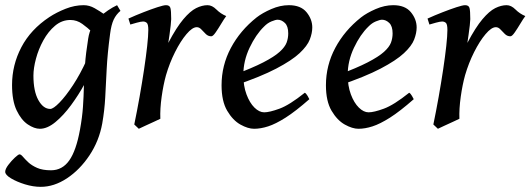

<svg xmlns="http://www.w3.org/2000/svg" viewBox="-25 -477 2047 741"><path d="M407.2 -407.7Q393.1 -397.9 384.3 -381.8Q375.5 -365.7 368.7 -352.5Q361.8 -339.4 354 -339.4Q344.7 -339.4 329.1 -354.5Q313.5 -369.6 292.5 -384.8Q271.5 -399.9 246.6 -399.9Q213.9 -399.9 187.5 -377.7Q161.1 -355.5 142.3 -321.3Q123.5 -287.1 113.8 -250.5Q104 -213.9 104 -185.1Q104 -125 123 -90.8Q142.1 -56.6 168.9 -56.6Q180.7 -56.6 204.6 -81.1Q228.5 -105.5 256.6 -148.2Q284.7 -190.9 309.6 -245.6L300.8 -151.9Q278.3 -110.8 249.3 -71.3Q220.2 -31.7 189 -5.9Q157.7 20 128.9 20Q107.4 20 82.3 3.2Q57.1 -13.7 39.3 -50.8Q21.5 -87.9 21.5 -148.9Q21.5 -226.1 57.4 -294.7Q93.3 -363.3 165.5 -411.1Q192.9 -429.2 228 -443.1Q263.2 -457 297.9 -457Q319.8 -457 340.3 -445.3Q360.8 -433.6 378.2 -421.4Q395.5 -409.2 407.2 -407.7ZM439.9 -435.1Q423.3 -421.4 413.8 -401.4Q404.3 -381.3 399.9 -346.2Q389.6 -269 386.7 -210Q383.8 -150.9 381.1 -100.8Q378.4 -50.8 369.6 -0.5Q357.4 66.9 320.3 122.6Q283.2 178.2 233.4 211.2Q183.6 244.1 132.3 244.1Q103 244.1 71.3 234.4Q39.6 224.6 17.3 211.2Q-4.9 197.8 -4.9 186Q-4.9 175.3 7.1 159.4Q19 143.6 32.5 131.1Q45.9 118.7 50.3 118.7Q55.7 118.7 63.5 127.9Q71.3 137.2 84.2 149.4Q97.2 161.6 118.2 170.9Q139.2 180.2 171.9 180.2Q215.3 180.2 242.2 142.3Q269 104.5 283.7 23.4Q292.5 -24.9 295.2 -64.9Q297.9 -105 298.8 -143.6Q299.8 -182.1 303 -226.6Q306.2 -271 315.4 -328.1Q323.2 -378.9 357.4 -409.7Q391.6 -440.4 426.8 -457Z M848.1 -415Q840.3 -404.8 829.1 -386Q817.9 -367.2 807.4 -352.1Q796.9 -336.9 790.5 -336.9Q778.3 -336.9 769.3 -345.7Q760.3 -354.5 752.2 -363.3Q744.1 -372.1 734.4 -372.1Q717.3 -372.1 694.6 -345.2Q671.9 -318.4 650.6 -276.1Q629.4 -233.9 615.7 -187Q605.5 -150.4 598.9 -103.8Q592.3 -57.1 593.8 -18.6Q585.4 -14.6 568.6 -6.8Q551.8 1 535.2 8.5Q518.6 16.1 510.7 20L493.2 3.4Q503.9 -48.3 513.7 -103.3Q523.4 -158.2 531 -208.7Q538.6 -259.3 543 -299.3Q547.4 -339.4 547.4 -361.3Q547.4 -383.8 541.3 -388.9Q535.2 -394 527.3 -394Q519.5 -394 502.7 -389.4Q485.8 -384.8 478 -382.3L470.7 -405.3Q498.5 -418 528.6 -429.7Q558.6 -441.4 582.5 -449.2Q606.4 -457 615.7 -457Q629.4 -457 632.6 -446.5Q635.7 -436 635.7 -403.3Q635.7 -396.5 633.8 -379.2Q631.8 -361.8 629.2 -342.8Q626.5 -323.7 624.5 -311.5Q656.2 -371.6 682.6 -402.8Q709 -434.1 731.9 -445.6Q754.9 -457 775.9 -457Q793.5 -457 810.1 -440.4Q826.7 -423.8 848.1 -415Z M1180.2 -371.1Q1180.2 -349.6 1170.7 -324.7Q1161.1 -299.8 1131.1 -271.7Q1101.1 -243.7 1041 -212.2Q981 -180.7 879.9 -146.5L876.5 -187.5Q948.7 -214.4 991.2 -236.3Q1033.7 -258.3 1054.2 -276.9Q1074.7 -295.4 1081.1 -312.5Q1087.4 -329.6 1087.4 -348.1Q1087.4 -376 1074.5 -388.4Q1061.5 -400.9 1046.4 -400.9Q1038.6 -400.9 1022.9 -394.5Q1007.3 -388.2 994.1 -374.5Q962.4 -343.8 938.2 -292.7Q914.1 -241.7 914.1 -188Q914.1 -145.5 926.3 -112.8Q938.5 -80.1 957 -61.8Q975.6 -43.5 994.6 -43.5Q1015.1 -43.5 1053.7 -57.6Q1092.3 -71.8 1151.4 -119.1Q1156.7 -116.2 1162.1 -106.9Q1167.5 -97.7 1168.9 -94.2Q1115.7 -47.4 1077.1 -22.9Q1038.6 1.5 1009.8 10.7Q981 20 955.6 20Q932.1 20 902.8 3.7Q873.5 -12.7 851.8 -49.6Q830.1 -86.4 830.1 -147.9Q830.1 -224.6 866 -292Q901.9 -359.4 965.3 -409.7Q987.8 -427.2 1022.2 -442.1Q1056.6 -457 1089.8 -457Q1135.7 -457 1158 -429.9Q1180.2 -402.8 1180.2 -371.1Z M1583 -371.1Q1583 -349.6 1573.5 -324.7Q1564 -299.8 1533.9 -271.7Q1503.9 -243.7 1443.8 -212.2Q1383.8 -180.7 1282.7 -146.5L1279.3 -187.5Q1351.6 -214.4 1394 -236.3Q1436.5 -258.3 1457 -276.9Q1477.5 -295.4 1483.9 -312.5Q1490.2 -329.6 1490.2 -348.1Q1490.2 -376 1477.3 -388.4Q1464.4 -400.9 1449.2 -400.9Q1441.4 -400.9 1425.8 -394.5Q1410.2 -388.2 1397 -374.5Q1365.2 -343.8 1341.1 -292.7Q1316.9 -241.7 1316.9 -188Q1316.9 -145.5 1329.1 -112.8Q1341.3 -80.1 1359.9 -61.8Q1378.4 -43.5 1397.5 -43.5Q1418 -43.5 1456.5 -57.6Q1495.1 -71.8 1554.2 -119.1Q1559.6 -116.2 1564.9 -106.9Q1570.3 -97.7 1571.8 -94.2Q1518.6 -47.4 1480 -22.9Q1441.4 1.5 1412.6 10.7Q1383.8 20 1358.4 20Q1335 20 1305.7 3.7Q1276.4 -12.7 1254.6 -49.6Q1232.9 -86.4 1232.9 -147.9Q1232.9 -224.6 1268.8 -292Q1304.7 -359.4 1368.2 -409.7Q1390.6 -427.2 1425 -442.1Q1459.5 -457 1492.7 -457Q1538.6 -457 1560.8 -429.9Q1583 -402.8 1583 -371.1Z M2002.4 -415Q1994.6 -404.8 1983.4 -386Q1972.2 -367.2 1961.7 -352.1Q1951.2 -336.9 1944.8 -336.9Q1932.6 -336.9 1923.6 -345.7Q1914.6 -354.5 1906.5 -363.3Q1898.4 -372.1 1888.7 -372.1Q1871.6 -372.1 1848.9 -345.2Q1826.2 -318.4 1804.9 -276.1Q1783.7 -233.9 1770 -187Q1759.8 -150.4 1753.2 -103.8Q1746.6 -57.1 1748 -18.6Q1739.7 -14.6 1722.9 -6.8Q1706.1 1 1689.5 8.5Q1672.9 16.1 1665 20L1647.5 3.4Q1658.2 -48.3 1668 -103.3Q1677.7 -158.2 1685.3 -208.7Q1692.9 -259.3 1697.3 -299.3Q1701.7 -339.4 1701.7 -361.3Q1701.7 -383.8 1695.6 -388.9Q1689.5 -394 1681.6 -394Q1673.8 -394 1657 -389.4Q1640.1 -384.8 1632.3 -382.3L1625 -405.3Q1652.8 -418 1682.9 -429.7Q1712.9 -441.4 1736.8 -449.2Q1760.7 -457 1770 -457Q1783.7 -457 1786.9 -446.5Q1790 -436 1790 -403.3Q1790 -396.5 1788.1 -379.2Q1786.1 -361.8 1783.4 -342.8Q1780.8 -323.7 1778.8 -311.5Q1810.5 -371.6 1836.9 -402.8Q1863.3 -434.1 1886.2 -445.6Q1909.2 -457 1930.2 -457Q1947.8 -457 1964.4 -440.4Q1981 -423.8 2002.4 -415Z"/></svg>

Font: Gentium Book Plus
Style: Italic
Weight: 400
Italic angle: -8°
Designer: Victor Gaultney, Annie Olsen, Iska Routamaa, Becca Hirsbrunner
Foundry: SIL International
Version: Version 6.101